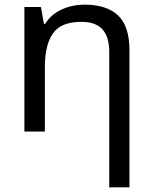

<svg xmlns="http://www.w3.org/2000/svg" viewBox="-20 -566 658 826"><path d="M343 -546Q439 -546 488 -499.5Q537 -453 537 -349V240H450V-343Q450 -407 421 -439.5Q392 -472 330 -472Q242 -472 207.5 -422Q173 -372 173 -278V0H85V-536H156L169 -463H174Q200 -505 246 -525.5Q292 -546 343 -546Z"/></svg>

Font: Noto IKEA Latin
Style: Regular
Weight: 400
Designer: Monotype Design Team
Foundry: Monotype Imaging Inc.
Version: Version 1.0